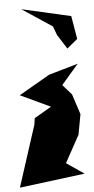

<svg xmlns="http://www.w3.org/2000/svg" viewBox="-79 -792 454 924"><g transform="rotate(-5 147.5 -329.5)"><path d="M210 0 282 -131 300 -229 268 -327 225 -376 308 -472 166 -431 17 -345 162 -277 79 -229 75 -199 -21 98 295 58ZM316 -591 297 -703 60 -757 205 -661 221 -618 265 -549Z"/></g></svg>

Font: Asimov Silicon
Style: Regular
Weight: 400
Designer: Google
Version: Version 2.000980; 2014